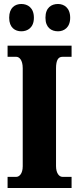

<svg xmlns="http://www.w3.org/2000/svg" viewBox="-20 -943 395 963"><path d="M271 -786C300 -786 332 -804 332 -854C332 -905 300 -923 271 -923C238 -923 208 -905 208 -854C208 -804 238 -786 271 -786ZM87 -786C118 -786 150 -804 150 -854C150 -905 118 -923 87 -923C56 -923 26 -905 26 -854C26 -804 56 -786 87 -786ZM18 0H339V-56H293C277 -56 261 -74 261 -110V-600C261 -643 273 -658 293 -658H339V-714H18V-658H62C76 -658 94 -643 94 -601V-109C94 -71 76 -56 62 -56H18Z"/></svg>

Font: Noto Serif Georgian ExtraCondensed Black
Style: Regular
Weight: 900
Width: 2
Designer: Monotype Design Team, Akaki Razmadze
Foundry: Google LLC
Version: Version 2.003